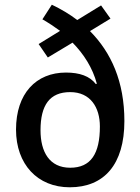

<svg xmlns="http://www.w3.org/2000/svg" viewBox="-20 -785 596 815"><path d="M200 -765 160 -703C186 -688 212 -671 235 -654L144 -598L183 -541L288 -604C336 -555 373 -497 391 -430L387 -428C361 -462 318 -477 260 -477C133 -477 48 -388 48 -235C48 -88 139 10 276 10C422 10 508 -87 508 -271C508 -439 452 -562 362 -653L449 -706L409 -762L308 -700C275 -725 238 -747 200 -765ZM278 -394C364 -394 404 -329 404 -248C404 -133 366 -73 278 -73C190 -73 152 -140 152 -232C152 -339 191 -394 278 -394Z"/></svg>

Font: Noto Sans Thai Looped SemiCondensed Medium
Style: Regular
Weight: 500
Width: 4
Designer: Sasikarn Vongin, Ben Mitchell
Foundry: The Fontpad Ltd
Version: Version 1.001